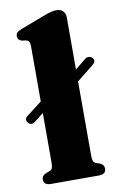

<svg xmlns="http://www.w3.org/2000/svg" viewBox="-86 -797 525 845"><g transform="rotate(-10 177.0 -374.5)"><path d="M18.5 -283Q5 -300 22.5 -313L90.5 -365.5V-612Q90.5 -626.5 86.5 -632.5Q82.5 -638.5 74 -641L55.5 -643.5Q36.5 -648.5 36.5 -666Q36.5 -676.5 42.2 -682.5Q48 -688.5 64 -694.5L165.5 -733Q189 -742 202.5 -745.5Q216 -749 226.5 -749Q247 -749 257.2 -738.2Q267.5 -727.5 267.5 -710.5V-477L316 -516.5Q323.5 -522 332.8 -521.5Q342 -521 348 -514.5Q361.5 -499 344 -485L267.5 -423.5V-93.5Q267.5 -75 271 -67.2Q274.5 -59.5 283 -56.5L298 -51.5Q318 -43.5 318 -25.5Q318 0 285 0H72.5Q39.5 0 39.5 -25.5Q39.5 -43 60 -51.5L75 -56.5Q83.5 -59.5 87 -67.2Q90.5 -75 90.5 -93V-313.5L49 -281Q31.5 -268.5 18.5 -283Z"/></g></svg>

Font: Fraunces 9pt S000
Style: Bold
Weight: 700
Version: Version 1.000; ttfautohint (v1.8.3)